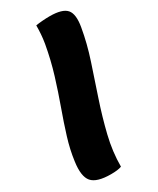

<svg xmlns="http://www.w3.org/2000/svg" viewBox="-282 -834 878 1068"><g transform="rotate(-30 157.5 -300.0)"><path d="M148 -759Q165 -762 190 -764Q215 -766 237 -766Q319 -766 346 -734.5Q373 -703 359 -624Q343 -530 310.5 -432Q278 -334 244.5 -234.5Q211 -135 187 -36.5Q163 62 163 157Q141 166 95 166Q4 166 -27 130Q-58 94 -45 3Q-36 -66 -13 -140.5Q10 -215 39 -295Q68 -375 95 -462.5Q122 -550 139 -646Q144 -676 146 -704Q148 -732 148 -759Z"/></g></svg>

Font: Recursive Sn Csl St XBk
Style: Italic
Weight: 1000
Italic angle: -15°
Version: Version 1.085;hotconv 1.1.0;makeotfexe 2.6.0; ttfautohint (v